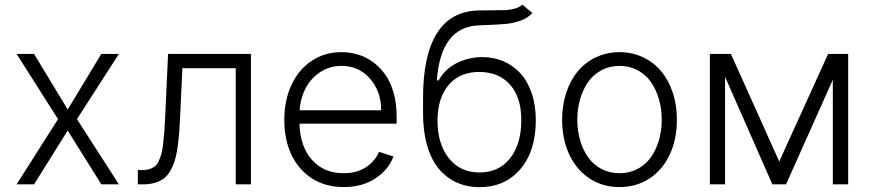

<svg xmlns="http://www.w3.org/2000/svg" viewBox="-20 -771 3650 803"><path d="M122.5 -545.5 263.1 -312.9 403.8 -545.5H477.3L301.8 -272.7L477.3 0H403.8L263.1 -225.1L122.5 0H49.4L222.7 -272.7L49.4 -545.5Z M556.5 0V-59.7H573.5Q590.6 -59.7 603 -63.2Q615.4 -66.8 625.4 -73.5Q635.3 -80.3 642 -93.8Q648.8 -107.2 653.8 -123.2Q658.7 -139.2 661.9 -165.7Q665.1 -192.1 667.3 -220.2Q669.4 -248.2 671.2 -290.1L682.9 -545.5H1029.5V0H965.9V-485.8H742.9L732.6 -268.8Q730.5 -228 727.8 -197.8Q725.1 -167.6 720 -138.1Q714.8 -108.7 707.2 -88.2Q699.6 -67.8 688.2 -50.1Q676.8 -32.3 661.6 -22Q646.3 -11.7 625.7 -5.9Q605.1 0 579.2 0Z M1417.6 11.4Q1342.3 11.4 1285.7 -24.3Q1229 -60 1199 -123.6Q1169 -187.1 1169 -269.5Q1169 -351.2 1199 -415.8Q1229 -480.5 1283.7 -516.7Q1338.4 -552.9 1408 -552.9Q1444.2 -552.9 1477.6 -542.8Q1511 -532.7 1540.5 -511Q1570 -489.3 1591.8 -458.3Q1613.6 -427.2 1626.2 -382.8Q1638.8 -338.4 1638.8 -285.2V-253.9H1232.6Q1234.7 -159.1 1284.4 -102.8Q1334.2 -46.5 1417.6 -46.5Q1472.7 -46.5 1510.5 -71.6Q1548.3 -96.6 1565.3 -136L1625.4 -116.5Q1605.5 -61.8 1550.6 -25.2Q1495.7 11.4 1417.6 11.4ZM1233 -309.7H1574.2Q1574.2 -389.2 1527.3 -442.3Q1480.5 -495.4 1408 -495.4Q1359.4 -495.4 1320.1 -470Q1280.9 -444.6 1258.7 -402.7Q1236.5 -360.8 1233 -309.7Z M2164.8 -751.4 2206.7 -716.3Q2196 -705.6 2183.6 -697.4Q2171.2 -689.3 2155.5 -684.1Q2139.9 -679 2127 -675.8Q2114 -672.6 2093 -670.8Q2072.1 -669 2058.9 -668.3Q2045.8 -667.6 2020.2 -666.5Q2013.5 -666.2 2000.2 -665.7Q1986.9 -665.1 1980.1 -664.8Q1823.5 -657.3 1806.8 -434.7H1814.6Q1841.6 -483.3 1891 -507.6Q1940.3 -532 1997.2 -532.3Q2044 -532.3 2084.3 -515.3Q2124.6 -498.2 2155.2 -465.7Q2185.7 -433.2 2203.3 -382.3Q2220.9 -331.3 2220.9 -267Q2220.5 -138.5 2156.1 -63.4Q2091.6 11.7 1985.8 11.7Q1932.9 11.7 1889.6 -8Q1846.2 -27.7 1814.8 -65.7Q1783.4 -103.7 1766.3 -162.5Q1749.3 -221.2 1749.3 -295.8V-359Q1748.9 -537.3 1806.5 -630.5Q1864 -723.7 1979.8 -727.3Q1995.4 -728 2043.3 -728Q2079.2 -728 2095.3 -728.7Q2111.5 -729.4 2131.7 -734.7Q2152 -740.1 2164.8 -751.4ZM2160.2 -268.5Q2160.2 -364 2113.3 -416.9Q2066.4 -469.8 1984 -470.2Q1903.8 -469.8 1857.4 -416.9Q1811.1 -364 1809.7 -268.5Q1809.7 -169 1857.1 -109.4Q1904.5 -49.7 1985.4 -49.7Q2066.4 -49.7 2113.3 -109Q2160.2 -168.3 2160.2 -268.5Z M2331 -270.2Q2331 -332 2348.7 -384.8Q2366.5 -437.5 2397.9 -474.4Q2429.3 -511.4 2474.1 -532.1Q2518.8 -552.9 2571 -552.9Q2623.2 -552.9 2668 -532.1Q2712.7 -511.4 2744.1 -474.4Q2775.6 -437.5 2793.3 -384.8Q2811.1 -332 2811.1 -270.2Q2811.1 -188.2 2780.7 -123.9Q2750.4 -59.7 2695.7 -24.1Q2641 11.4 2571 11.4Q2501.1 11.4 2446.4 -24.1Q2391.7 -59.7 2361.3 -123.9Q2331 -188.2 2331 -270.2ZM2495.7 -64.3Q2529.5 -46.5 2571 -46.5Q2612.6 -46.5 2646.3 -64.3Q2680 -82 2701.9 -112.6Q2723.7 -143.1 2735.6 -183.6Q2747.5 -224.1 2747.5 -270.2Q2747.5 -316.4 2735.6 -357.1Q2723.7 -397.7 2701.9 -428.6Q2680 -459.5 2646.1 -477.5Q2612.2 -495.4 2571 -495.4Q2529.8 -495.4 2495.9 -477.5Q2462 -459.5 2440.2 -428.6Q2418.3 -397.7 2406.4 -357.1Q2394.5 -316.4 2394.5 -270.2Q2394.5 -224.1 2406.4 -183.6Q2418.3 -143.1 2440.2 -112.6Q2462 -82 2495.7 -64.3Z M3239 -95.5 3443.5 -545.5H3527.3V0H3463.1V-437.5L3267.4 0H3210.2L3012.4 -449.9V0H2948.9V-545.5H3036.9Z"/></svg>

Font: Inter Light BETA
Style: Regular
Weight: 300
Designer: Rasmus Andersson
Foundry: rsms
Version: Version 3.011;git-f93a4a705